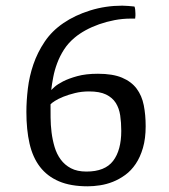

<svg xmlns="http://www.w3.org/2000/svg" viewBox="-20 -634 589 668"><path d="M71.8 -244.6Q71.8 -282.7 76.9 -325.7Q82 -368.7 96.2 -410.2Q110.4 -451.7 135.5 -489Q160.6 -526.4 200.7 -553.7Q240.7 -581.1 293.9 -597.7Q347.2 -614.3 405.3 -614.3Q415 -614.3 426.3 -613.3Q437.5 -612.3 447.8 -611.3Q449.7 -607.4 450.4 -599.9Q451.2 -592.3 451.2 -586.9Q451.2 -583.5 451.2 -579.3Q451.2 -575.2 450.2 -569.3H435.1Q406.7 -569.3 378.7 -564Q350.6 -558.6 325 -549.6Q299.3 -540.5 277.6 -528.6Q255.9 -516.6 240.2 -503.4Q217.3 -484.4 202.6 -461.4Q188 -438.5 179 -414.3Q169.9 -390.1 165.3 -366Q160.6 -341.8 158.2 -320.8Q159.7 -322.3 169.4 -331.3Q179.2 -340.3 199 -350.6Q218.8 -360.8 248.8 -369.1Q278.8 -377.4 320.8 -377.4Q372.1 -377.4 404.5 -363.8Q437 -350.1 455.3 -325.7Q473.6 -301.3 480.2 -267.8Q486.8 -234.4 486.8 -194.8Q486.8 -151.9 477.3 -119.4Q467.8 -86.9 452.1 -63.7Q436.5 -40.5 415.8 -25.4Q395 -10.3 372.8 -1.5Q350.6 7.3 327.9 10.7Q305.2 14.2 285.2 14.2Q225.6 14.2 185.1 -3.2Q144.5 -20.5 119.1 -53.5Q93.8 -86.4 82.8 -134.5Q71.8 -182.6 71.8 -244.6ZM280.8 -37.1Q345.2 -37.1 373.5 -74.2Q401.9 -111.3 401.9 -178.7Q401.9 -207.5 398.2 -232.4Q394.5 -257.3 382.8 -275.9Q371.1 -294.4 348.9 -305.2Q326.7 -315.9 289.6 -315.9Q264.2 -315.9 241.2 -310.3Q218.3 -304.7 200.2 -297.4Q182.1 -290 170.4 -282.5Q158.7 -274.9 155.8 -271Q155.8 -250.5 156 -224.9Q156.2 -199.2 159.4 -173.3Q162.6 -147.5 169.9 -122.8Q177.2 -98.1 191.2 -79.1Q205.1 -60.1 226.8 -48.6Q248.5 -37.1 280.8 -37.1Z"/></svg>

Font: Fjord
Style: One
Weight: 400
Designer: Viktoriya Grabowska
Foundry: Viktoriya Grabowska
Version: Version 1.002